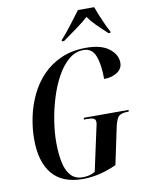

<svg xmlns="http://www.w3.org/2000/svg" viewBox="-101 -1014 828 1095"><g transform="rotate(-10 313.0 -467.0)"><path d="M289 10Q171 10 112.5 -60Q54 -130 54 -260Q54 -323 67.5 -388.5Q81 -454 109.5 -514Q138 -574 183 -621Q228 -668 291 -696Q354 -724 436 -724Q523 -724 568.5 -689Q614 -654 614 -606Q614 -571 582.5 -551Q551 -531 507 -531Q507 -614 488 -664Q469 -714 419 -714Q372 -714 333.5 -681.5Q295 -649 265.5 -595.5Q236 -542 216 -477.5Q196 -413 185.5 -346.5Q175 -280 175 -223Q175 -159 185 -108.5Q195 -58 220.5 -29Q246 0 291 0Q309 0 326.5 -4Q344 -8 362 -18L412 -249Q415 -264 418 -276Q421 -288 421 -297Q421 -312 409 -317.5Q397 -323 373 -323H352L355 -333H614L612 -323H602Q575 -323 558.5 -312Q542 -301 531 -254L485 -36Q386 10 289 10ZM307 -791Q337 -824 369.5 -866.5Q402 -909 428 -944H522Q529 -924 541 -894.5Q553 -865 566 -837Q579 -809 589 -791L588 -784H577Q541 -817 514 -844Q487 -871 469 -897Q441 -871 400.5 -842Q360 -813 320 -784H307Z"/></g></svg>

Font: Noto Serif Display ExtraCondensed SemiBold
Style: Italic
Weight: 600
Width: 2
Italic angle: -12°
Designer: Monotype Design Team
Foundry: Monotype Imaging Inc.
Version: Version 2.009